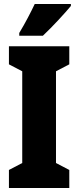

<svg xmlns="http://www.w3.org/2000/svg" viewBox="-20 -947 394 967"><path d="M337 -917V-927H155C134 -883 109 -834 77 -781V-767H196C246 -814 309 -883 337 -917ZM329 0V-91L262 -126V-588L329 -623V-714H25V-623L92 -588V-126L25 -91V0Z"/></svg>

Font: Noto Sans Myanmar UI ExtraCondensed Black
Style: Regular
Weight: 900
Width: 2
Designer: Monotype Design Team
Foundry: Monotype Imaging Inc.
Version: Version 2.103